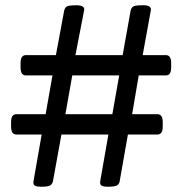

<svg xmlns="http://www.w3.org/2000/svg" viewBox="-20 -706 690 728"><path d="M134 2Q120 2 112.5 -2Q105 -6 107 -19L138 -196H42Q22 -196 22 -226V-243Q22 -273 42 -273H153L179 -420H78Q58 -420 58 -450V-467Q58 -497 78 -497H192L223 -664Q225 -675 232 -680.5Q239 -686 267 -686H271Q285 -686 293 -681.5Q301 -677 299 -667L266 -497H445L475 -664Q477 -675 484 -680.5Q491 -686 519 -686H524Q555 -686 552 -667L521 -497H609Q629 -497 629 -467V-450Q629 -420 609 -420H506L481 -273H577Q597 -273 597 -243V-226Q597 -196 577 -196H465L434 -20Q433 -10 425 -4Q417 2 391 2H387Q373 2 365.5 -2Q358 -6 360 -19L391 -196H213L181 -20Q179 -10 172 -4Q165 2 138 2ZM228 -273H406L432 -420H254Z"/></svg>

Font: Asap Expanded
Style: Regular
Weight: 400
Width: 7
Designer: Pablo Cosgaya
Foundry: Omnibus-Type
Version: Version 3.001; ttfautohint (v1.8.4.7-5d5b)